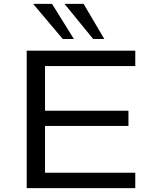

<svg xmlns="http://www.w3.org/2000/svg" viewBox="-20 -965 785 985"><path d="M117 0V-705H674V-626H211V-397H639V-319H211V-79H674V0ZM458 -765 311 -945H409L515 -765ZM302 -765 150 -945H247L359 -765Z"/></svg>

Font: Nunito Sans 10pt Expanded
Style: Regular
Weight: 400
Width: 7
Designer: Vernon Adams
Foundry: Vernon Adams
Version: Version 3.101;gftools[0.9.27]